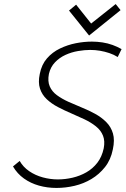

<svg xmlns="http://www.w3.org/2000/svg" viewBox="-20 -914 619 946"><path d="M574 -864 550 -894 429 -798 355 -891 320 -862 419 -739ZM560 -633 579 -672Q558 -684 534.5 -692.5Q511 -701 485 -705Q459 -709 433 -709Q394 -709 353.5 -701Q313 -693 275.5 -675Q238 -657 211.5 -626.5Q185 -596 176 -550Q167 -508 177 -477.5Q187 -447 210.5 -425Q234 -403 265.5 -386.5Q297 -370 331 -355.5Q365 -341 396.5 -326Q428 -311 452.5 -291.5Q477 -272 487.5 -245.5Q498 -219 491 -183Q482 -141 459.5 -112Q437 -83 405.5 -65Q374 -47 337.5 -38.5Q301 -30 265 -30Q228 -30 191 -40Q154 -50 124 -70.5Q94 -91 77 -121L44 -94Q65 -58 98 -34.5Q131 -11 172 0.5Q213 12 258 12Q303 12 347.5 1.5Q392 -9 430.5 -32Q469 -55 497.5 -91Q526 -127 536 -178Q546 -224 536.5 -256.5Q527 -289 503.5 -312.5Q480 -336 449 -353Q418 -370 383.5 -384Q349 -398 317 -412.5Q285 -427 260.5 -445Q236 -463 225 -488.5Q214 -514 221 -550Q229 -584 251 -607Q273 -630 302.5 -643.5Q332 -657 364.5 -662.5Q397 -668 424 -668Q449 -668 472.5 -664Q496 -660 518.5 -652.5Q541 -645 560 -633Z"/></svg>

Font: Advent Pro Light
Style: Italic
Weight: 300
Italic angle: -12°
Version: Version 3.000